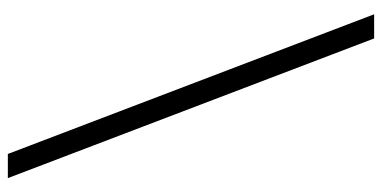

<svg xmlns="http://www.w3.org/2000/svg" viewBox="-256 -544 950 477"><g transform="rotate(90 218.5 -305.0)"><path d="M362 150 15 -760H75L422 150Z"/></g></svg>

Font: Hedvig Letters Serif 14pt
Style: Regular
Weight: 400
Designer: Alexander Örn & Tor Weibull
Foundry: Kanon Foundry
Version: Version 1.000; ttfautohint (v1.8.4.7-5d5b)